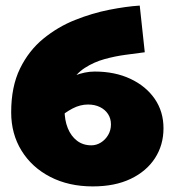

<svg xmlns="http://www.w3.org/2000/svg" viewBox="-20 -654 625 687"><path d="M114 -294 139 -181Q163 -207 188 -229.5Q213 -252 240 -266Q267 -280 295 -280Q319 -280 337.5 -271Q356 -262 366.5 -246Q377 -230 377 -209Q377 -188 367 -171Q357 -154 341 -144Q325 -134 307 -134Q277 -134 255.5 -150.5Q234 -167 222.5 -195.5Q211 -224 211 -261Q211 -318 231 -354Q251 -390 283.5 -411Q316 -432 354 -442.5Q392 -453 430 -458Q468 -463 498 -467L480 -634Q432 -631 371 -619Q310 -607 248.5 -582.5Q187 -558 135 -515.5Q83 -473 51.5 -408.5Q20 -344 20 -252Q20 -175 57 -115Q94 -55 160 -21Q226 13 312 13Q391 13 447.5 -14Q504 -41 534.5 -88Q565 -135 565 -195Q565 -255 533.5 -300.5Q502 -346 446.5 -372Q391 -398 319 -398Q284 -398 247.5 -383.5Q211 -369 177 -345.5Q143 -322 114 -294Z"/></svg>

Font: Catamaran Thin Black
Style: Regular
Weight: 900
Version: Version 2.000